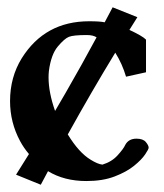

<svg xmlns="http://www.w3.org/2000/svg" viewBox="-20 -488 454 531"><path d="M132.3 -181.2 161.6 -231.4Q206.1 -308.6 247.1 -384.8Q237.3 -391.1 220.2 -391.1Q183.1 -391.1 170.7 -386.2Q158.2 -381.3 139.6 -359.1Q121.1 -336.9 115.2 -291.5Q114.3 -283.2 114.3 -273.9Q114.3 -232.4 132.3 -181.2ZM92.8 22.9 24.4 -4.9 60.1 -62Q45.9 -78.6 35.6 -97.7Q7.8 -149.4 7.8 -208.5Q7.8 -274.4 40 -326.7Q104 -429.2 226.6 -429.2Q256.8 -429.2 269.5 -426.3L291.5 -467.8L359.9 -440.4L337.9 -405.3Q374.5 -388.2 383.8 -378.4V-288.1L328.6 -275.9Q317.9 -312 298.8 -342.3Q234.4 -236.8 167.5 -116.2Q198.2 -65.9 230.5 -46.4Q250 -34.2 263.2 -32.7Q289.1 -40.5 305.4 -58.6Q321.8 -76.7 326.2 -86.9Q335.4 -104.5 357.4 -104.5Q375.5 -104.5 383.3 -95.2Q391.1 -85.9 391.1 -79.6Q391.1 -75.2 381.3 -60.8Q371.6 -46.4 350.8 -29.5Q330.1 -12.7 297.1 0Q264.2 12.7 218.8 12.7Q157.7 12.7 112.8 -14.6Z"/></svg>

Font: Quaaykop
Style: Bold
Weight: 700
Designer: Tup Wanders
Foundry: Free font, DO NOT SELL
Version: Version 1.00;July 31, 2023;FontCreator 11.5.0.2430 64-bit